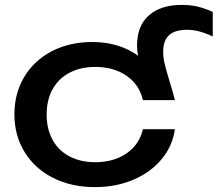

<svg xmlns="http://www.w3.org/2000/svg" viewBox="-20 -752 891 786"><path d="M851 -703V-603Q820 -617 795.5 -623.5Q771 -630 746 -630Q695 -630 671.5 -607.5Q648 -585 648 -541Q648 -518 653 -495.5Q658 -473 672 -426L685 -383L696 -342H565Q551 -405 498.5 -441.5Q446 -478 370 -478Q310 -478 265 -454.5Q220 -431 195.5 -387Q171 -343 171 -283Q171 -223 195.5 -179Q220 -135 265 -111.5Q310 -88 370 -88Q446 -88 498.5 -124.5Q551 -161 565 -223H696Q686 -153 641 -99.5Q596 -46 525.5 -16Q455 14 369 14Q273 14 198 -23.5Q123 -61 81 -129Q39 -197 39 -284Q39 -370 79.5 -437.5Q120 -505 192.5 -542.5Q265 -580 358 -580Q425 -580 481 -558.5Q537 -537 580 -494L591 -427Q564 -468 552.5 -499.5Q541 -531 541 -565Q541 -647 590 -689.5Q639 -732 724 -732Q761 -732 791 -724.5Q821 -717 851 -703Z"/></svg>

Font: Unbounded Variable
Style: Regular
Weight: 400
Designer: Luke Prowse, Jean-Baptiste Morizot, Fátima Lázaro, Florian Runge
Foundry: NaN
Version: Version 1.600;FEAKit 1.0